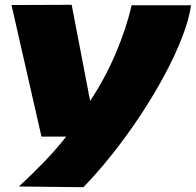

<svg xmlns="http://www.w3.org/2000/svg" viewBox="-20 -569 817 801"><path d="M529 -547H777Q769 -489 740 -414Q711 -339 666.5 -256Q622 -173 566.5 -89Q511 -5 450 72Q389 149 328 212L59 209Q112 160 162.5 108Q213 56 256 1H153L28 -548L279 -549L356 -148Q419 -243 463.5 -348Q508 -453 529 -547Z"/></svg>

Font: Georama ExtraExtended ExtraBold
Style: Italic
Weight: 800
Width: 8
Italic angle: -9°
Designer: Jean-Baptiste Levee
Foundry: Production Type
Version: Version 1.000